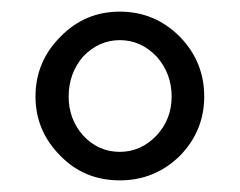

<svg xmlns="http://www.w3.org/2000/svg" viewBox="-20 -703 413 330"><path d="M41 -537Q41 -597 84 -640Q126 -683 186 -683Q246 -683 289 -640Q331 -597 331 -537Q331 -478 289 -435Q246 -393 186 -393Q125 -393 84 -435Q41 -478 41 -537ZM98 -537Q98 -498 123 -470Q149 -442 186 -442Q222 -442 249 -470Q275 -498 275 -537Q275 -577 249 -606Q222 -634 186 -634Q150 -634 123 -606Q98 -577 98 -537Z"/></svg>

Font: Almarai
Style: Regular
Weight: 400
Designer: Boutros International 2019
Foundry: Created by Boutros International 2019
Version: Version 1.10